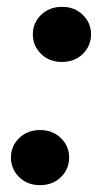

<svg xmlns="http://www.w3.org/2000/svg" viewBox="-20 -533 301 561"><path d="M97 8Q60 8 36 -15.5Q12 -39 12 -73Q12 -106 36 -129.5Q60 -153 97 -153Q134 -153 158 -129.5Q182 -106 182 -73Q182 -39 158 -15.5Q134 8 97 8ZM161 -352Q124 -352 100 -375.5Q76 -399 76 -433Q76 -466 100 -489.5Q124 -513 161 -513Q198 -513 222 -489.5Q246 -466 246 -433Q246 -399 222 -375.5Q198 -352 161 -352Z"/></svg>

Font: DM Sans 17pt ExtraBold
Style: Italic
Weight: 800
Italic angle: -10°
Version: Version 4.004;gftools[0.9.30]